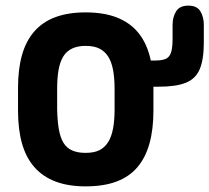

<svg xmlns="http://www.w3.org/2000/svg" viewBox="-20 -651 744 682"><path d="M525 -339Q525 -405 511 -455Q497 -505 468 -538.5Q439 -572 393.5 -589.5Q348 -607 284 -607Q222 -607 176.5 -590Q131 -573 101.5 -539Q72 -505 58 -455Q44 -405 44 -339V-258Q44 -192 58 -142Q72 -92 101.5 -58Q131 -24 176.5 -6.5Q222 11 284 11Q348 11 393.5 -6Q439 -23 468 -57Q497 -91 511 -141.5Q525 -192 525 -258ZM183 -262V-335Q183 -374 188 -402.5Q193 -431 204.5 -450Q216 -469 236 -478.5Q256 -488 284 -488Q314 -488 333 -478.5Q352 -469 364 -450.5Q376 -432 381.5 -403Q387 -374 387 -335V-262Q387 -223 381.5 -194Q376 -165 364 -146Q352 -127 333 -117.5Q314 -108 284 -108Q255 -108 235.5 -117Q216 -126 205 -144.5Q194 -163 189 -192Q184 -221 183 -262ZM488 -343H543Q605 -343 640 -357Q675 -371 689.5 -405.5Q704 -440 704 -500V-563Q704 -590 692 -610.5Q680 -631 649 -631Q618 -631 605.5 -610.5Q593 -590 593 -563V-513Q593 -483 588 -466Q583 -449 570 -442.5Q557 -436 530 -436H488Z"/></svg>

Font: Beiruti ExtraBold
Style: Regular
Weight: 800
Designer: Arlette Boutros
Foundry: Boutros
Version: Version 1.41